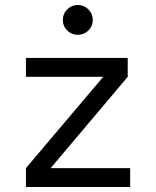

<svg xmlns="http://www.w3.org/2000/svg" viewBox="-20 -750 626 770"><path d="M84 0V-75.7L394 -441.9H84V-517.6H492.2V-441.9L183.1 -75.7H502V0ZM292 -610.4Q267.1 -610.4 249.5 -627.7Q231.9 -645 231.9 -669.9Q231.9 -694.8 249.5 -712.4Q267.1 -730 292 -730Q316.9 -730 334.5 -712.4Q352.1 -694.8 352.1 -669.9Q352.1 -645 334.5 -627.7Q316.9 -610.4 292 -610.4Z"/></svg>

Font: Cascadia Mono NF SemiLight
Style: Regular
Weight: 350
Monospace: yes
Designer: Aaron Bell
Foundry: Saja Typeworks
Version: Version 2404.023; ttfautohint (v1.8.4)